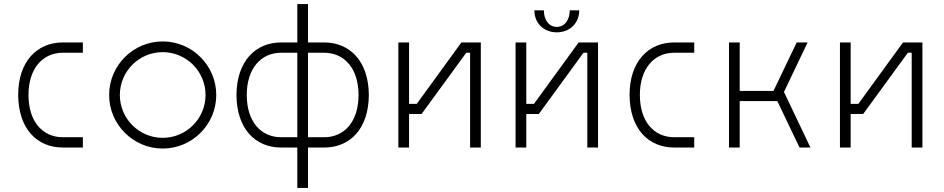

<svg xmlns="http://www.w3.org/2000/svg" viewBox="-20 -730 4670 950"><path d="M390 -51H291C192 -51 121 -127 121 -260C121 -391 191 -469 291 -469H390V-520H291C164 -520 70 -427 70 -260C71 -93 163 0 291 0H390Z M785 -48C668 -48 573 -143 573 -260C573 -377 668 -472 785 -472C902 -472 997 -377 997 -260C997 -143 902 -48 785 -48ZM520 -260C520 -114 639 5 785 5C931 5 1050 -114 1050 -260C1050 -406 931 -525 785 -525C639 -525 520 -406 520 -260Z M1451 200H1504V0H1584C1712 0 1804 -93 1805 -260C1804 -427 1711 -520 1584 -520H1504V-710H1451V-520H1371C1244 -520 1151 -427 1150 -260C1151 -93 1243 0 1371 0H1451ZM1201 -260C1201 -391 1271 -469 1371 -469H1451V-51H1371C1272 -51 1201 -127 1201 -260ZM1504 -51V-469H1584C1684 -469 1754 -391 1754 -260C1754 -127 1683 -51 1584 -51Z M2066 -166 2287 -469H2306V0H2359V-520H2263L2042 -216H2004V-520H1951V0H2004V-166Z M2646 -166 2867 -469H2886V0H2939V-520H2843L2622 -216H2584V-520H2531V0H2584V-166ZM2624 -679C2624 -616 2670 -570 2735 -570C2800 -570 2846 -616 2846 -679H2799C2799 -631 2774 -597 2735 -597C2696 -597 2671 -631 2671 -679Z M3415 -51H3316C3217 -51 3146 -127 3146 -260C3146 -391 3216 -469 3316 -469H3415V-520H3316C3189 -520 3095 -427 3095 -260C3096 -93 3188 0 3316 0H3415Z M3922 -520 3807 -280H3640V-520H3587V0H3640V-230H3826L3936 0H3990L3859 -275L3976 -520Z M4251 -166 4472 -469H4491V0H4544V-520H4448L4227 -216H4189V-520H4136V0H4189V-166Z"/></svg>

Font: Grotesk 01 Extrafine
Style: Bold
Weight: 400
Designer: Frank Adebiaye, contributions by Jérémy Landes, Ariel Martín Pérez
Foundry: Velvetyne Type Foundry
Version: Version 3.000;Glyphs 3.1.2 (3150)